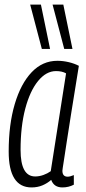

<svg xmlns="http://www.w3.org/2000/svg" viewBox="-20 -810 375 840"><path d="M253 10Q216 10 204 -23Q187 -8 165.5 1Q144 10 118 10Q18 10 18 -147Q18 -265 44.5 -354.5Q71 -444 118.5 -494Q166 -544 231 -544Q256 -544 281 -538Q306 -532 325 -522Q305 -399 292 -317.5Q279 -236 271.5 -186.5Q264 -137 260 -111Q256 -85 254.5 -75.5Q253 -66 253 -63Q253 -37 276 -37Q287 -37 303 -44V-2Q280 10 253 10ZM202 -61 269 -489Q252 -499 225 -499Q182 -499 146.5 -455.5Q111 -412 90.5 -334.5Q70 -257 70 -154Q70 -38 134 -38Q152 -38 170 -44.5Q188 -51 202 -61ZM163 -596 112 -790H159L199 -596ZM261 -596 210 -790H257L297 -596Z"/></svg>

Font: Georama Condensed Light
Style: Italic
Weight: 300
Width: 3
Italic angle: -9°
Designer: Jean-Baptiste Levee
Foundry: Production Type
Version: Version 1.000